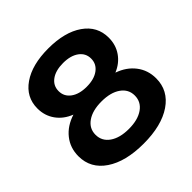

<svg xmlns="http://www.w3.org/2000/svg" viewBox="-190 -871 1042 1042"><g transform="rotate(-45 331.0 -350.0)"><path d="M331.1 16.1Q193.4 16.1 112.8 -38.3Q32.2 -92.8 32.2 -186Q32.2 -250 69.6 -297.1Q106.9 -344.2 172.9 -365.2Q119.1 -386.2 88.6 -428.7Q58.1 -471.2 58.1 -526.9Q58.1 -613.8 131.8 -664.8Q205.6 -715.8 330.1 -715.8Q456.1 -715.8 530 -664.3Q604 -612.8 604 -524.9Q604 -469.7 575 -428Q545.9 -386.2 495.1 -365.2Q558.1 -343.3 594 -296.4Q629.9 -249.5 629.9 -187Q629.9 -93.3 549.6 -38.6Q469.2 16.1 331.1 16.1ZM481.9 -203.1Q481.9 -251 441.2 -279.5Q400.4 -308.1 331.1 -308.1Q261.7 -308.1 220.9 -279.5Q180.2 -251 180.2 -203.1Q180.2 -154.3 221.2 -125.7Q262.2 -97.2 331.1 -97.2Q399.9 -97.2 440.9 -125.7Q481.9 -154.3 481.9 -203.1ZM240 -445.8Q273.9 -420.9 331.1 -420.9Q388.2 -420.9 422.1 -445.8Q456.1 -470.7 456.1 -512.2Q456.1 -553.7 422.1 -578.4Q388.2 -603 331.1 -603Q273.9 -603 240 -578.4Q206.1 -553.7 206.1 -512.2Q206.1 -470.7 240 -445.8Z"/></g></svg>

Font: Uncut Sans
Style: Bold
Weight: 700
Designer: Kasper Nordkvist
Foundry: UNCUT.wtf
Version: Version 1.304;Glyphs 3.2 (3246)